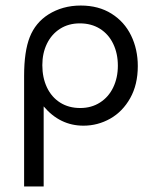

<svg xmlns="http://www.w3.org/2000/svg" viewBox="-20 -446 564 700"><path d="M67.9 -169.4Q67.9 -258.8 88.6 -311Q109.4 -363.3 156.2 -393.1Q208 -425.8 274.4 -425.8Q339.4 -425.8 386.5 -396.2Q433.6 -366.7 458 -316.4Q482.4 -266.1 482.4 -205.1Q482.4 -137.7 454.8 -88.4Q427.2 -39.1 381.8 -13.4Q336.4 12.2 284.2 12.2Q198.7 12.2 139.2 -58.1V233.9H67.9ZM134.3 -208.5Q134.3 -163.1 151.1 -127.4Q168 -91.8 199.2 -72Q230.5 -52.2 272.5 -52.2Q313.5 -52.2 344.7 -72.3Q376 -92.3 392.8 -127.4Q409.7 -162.6 409.7 -206.5Q409.7 -251 392.8 -286.1Q376 -321.3 344.5 -341.1Q313 -360.8 271 -360.8Q230 -360.8 199 -341.1Q168 -321.3 151.1 -286.6Q134.3 -252 134.3 -208.5Z"/></svg>

Font: NMS Futura Pro Book
Style: Regular
Weight: 400
Designer: Blend3rman
Version: Version 0.1